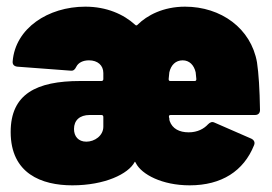

<svg xmlns="http://www.w3.org/2000/svg" viewBox="-20 -548 817 576"><path d="M197 8C294 8 365 -26 384 -62C385 -64 386 -62 388 -58C405 -25 466 8 549 8C645 8 711 -35 742 -112C746 -121 742 -128 734 -132L624 -180C616 -184 610 -181 604 -175C592 -162 573 -151 546 -151C518 -151 497 -162 489 -185C488 -188 488 -190 488 -193C487 -195 487 -196 487 -197C486 -201 488 -203 492 -203H745C754 -203 760 -208 760 -218C759 -281 756 -327 751 -361C733 -463 643 -528 535 -528C470 -528 421 -502 393 -474C390 -471 388 -471 385 -474C351 -505 300 -528 236 -528C124 -528 26 -463 18 -364C17 -354 23 -349 32 -348L192 -336C201 -335 205 -340 209 -348C215 -360 229 -367 247 -367C273 -367 290 -352 290 -329V-311C290 -307 288 -305 284 -305H221C89 -305 12 -266 12 -152C12 -27 105 8 197 8ZM486 -311 488 -331C493 -353 507 -367 528 -367C548 -367 562 -353 567 -331L569 -311C569 -307 568 -305 564 -305H491C487 -305 486 -307 486 -311ZM239 -123C215 -123 202 -139 202 -161C202 -187 219 -203 249 -203H284C288 -203 290 -201 290 -197V-168C290 -141 264 -123 239 -123Z"/></svg>

Font: Barlow Semi Condensed Black
Style: Regular
Weight: 900
Width: 4
Designer: Jeremy Tribby
Foundry: Tribby Type
Version: Version 1.408;PS 001.408;hotconv 1.0.88;makeotf.lib2.5.64775